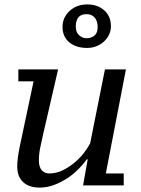

<svg xmlns="http://www.w3.org/2000/svg" viewBox="-20 -839 640 869"><path d="M540 -54H459L550 -525H455L388 -190C382.7 -180 374.5 -167.3 363.5 -152C352.5 -136.7 338.8 -121.8 322.5 -107.5C306.2 -93.2 287.8 -80.7 267.5 -70C247.2 -59.3 225.7 -54 203 -54C189 -54 177.7 -58.8 169 -68.5C160.3 -78.2 156 -93 156 -113C156 -131.7 158 -150.8 162 -170.5C166 -190.2 170 -208.7 174 -226L243 -525H63V-471H132L69 -174C65 -154.7 62.2 -137.5 60.5 -122.5C58.8 -107.5 58 -95.3 58 -86C58 -54.7 67 -30.8 85 -14.5C103 1.8 127.3 10 158 10C182 10 204.8 5.8 226.5 -2.5C248.2 -10.8 268.2 -21.2 286.5 -33.5C304.8 -45.8 321.3 -59.5 336 -74.5C350.7 -89.5 363 -104 373 -118H377L356 0H540ZM263 -717C263 -687.7 273.2 -664.5 293.5 -647.5C313.8 -630.5 341 -622 375 -622C389 -622 402.5 -624.5 415.5 -629.5C428.5 -634.5 439.8 -641.3 449.5 -650C459.2 -658.7 467 -669 473 -681C479 -693 482 -706 482 -720C482 -750.7 471.8 -774.8 451.5 -792.5C431.2 -810.2 406 -819 376 -819C343.3 -819 316.3 -809.2 295 -789.5C273.7 -769.8 263 -745.7 263 -717ZM323 -719C323 -736.3 326.8 -750 334.5 -760C342.2 -770 354.7 -775 372 -775C386.7 -775 398.7 -770 408 -760C417.3 -750 422 -735.3 422 -716C422 -698.7 417.2 -686 407.5 -678C397.8 -670 385.7 -666 371 -666C359 -666 348 -670.5 338 -679.5C328 -688.5 323 -701.7 323 -719Z"/></svg>

Font: PT Serif Caption
Style: Italic
Weight: 400
Italic angle: -12°
Designer: A.Korolkova, O.Umpeleva, V.Yefimov
Foundry: ParaType Ltd
Version: Version 1.000W OFL